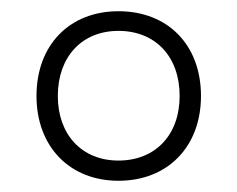

<svg xmlns="http://www.w3.org/2000/svg" viewBox="-20 -726 423 342"><path d="M191 -404C279 -404 338 -465 338 -555C338 -646 279 -706 191 -706C104 -706 45 -646 45 -555C45 -465 104 -404 191 -404ZM191 -440C126 -440 83 -486 83 -555C83 -625 126 -671 191 -671C257 -671 300 -625 300 -555C300 -486 257 -440 191 -440Z"/></svg>

Font: Fixel Text ExtraLight
Style: Regular
Weight: 200
Width: 4
Designer: AlfaBravo + MacPaw
Foundry: Kyrylo Tkachov, Marchela Mozhyna, Serhii Makarenko, Maria Weinstein, Zakhar Kryvoshyya
Version: Version 1.211